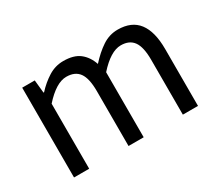

<svg xmlns="http://www.w3.org/2000/svg" viewBox="-96 -699 1022 900"><g transform="rotate(-30 414.5 -249.0)"><path d="M82 0V-486H150L157 -416H160Q192 -451 229.5 -474.5Q267 -498 311 -498Q367 -498 398.5 -473.5Q430 -449 445 -405Q483 -447 521.5 -472.5Q560 -498 605 -498Q680 -498 716.5 -450Q753 -402 753 -308V0H671V-297Q671 -366 649 -396.5Q627 -427 581 -427Q526 -427 459 -352V0H377V-297Q377 -366 355 -396.5Q333 -427 286 -427Q231 -427 164 -352V0Z"/></g></svg>

Font: Pinyin1712
Style: Regular
Weight: 400
Version: Version 1